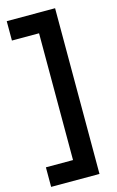

<svg xmlns="http://www.w3.org/2000/svg" viewBox="-135 -761 613 1005"><g transform="rotate(-15 171.5 -258.0)"><path d="M273 191H11V85H158V-602H11V-707H273Z"/></g></svg>

Font: Hind Madurai SemiBold
Style: Regular
Weight: 600
Designer: Jyotish Sonowal
Foundry: Indian Type Foundry
Version: Version 1.001;PS 1.0;hotconv 1.0.86;makeotf.lib2.5.63406; tt